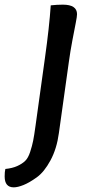

<svg xmlns="http://www.w3.org/2000/svg" viewBox="-20 -686 367 825"><path d="M39 119Q0 119 0 72Q0 52 3 40Q33 37 54 27.5Q75 18 88 5.5Q101 -7 109.5 -33Q118 -59 122.5 -81.5Q127 -104 133 -148L173 -436Q192 -571 198 -663Q225 -666 250 -666Q311 -666 311 -625Q311 -615 305.5 -587.5Q300 -560 291 -512.5Q282 -465 276 -421L233 -114Q224 -47 197 3Q170 53 138 76Q106 99 81 109Q56 119 39 119Z"/></svg>

Font: Overlock
Style: Bold Italic
Weight: 700
Version: Version 1.001